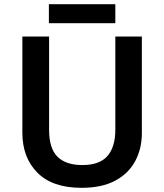

<svg xmlns="http://www.w3.org/2000/svg" viewBox="-20 -982 787 919"><path d="M659 -345Q659 -271 627.5 -211.5Q596 -152 532 -117.5Q468 -83 370 -83Q231 -83 159 -155.5Q87 -228 87 -347V-807H215V-360Q215 -272 255 -232Q295 -192 374 -192Q457 -192 494.5 -235.5Q532 -279 532 -361V-807H659ZM532 -962V-871H214V-962Z"/></svg>

Font: Noto Sans Telugu UI SemiBold
Style: Regular
Weight: 600
Designer: Jelle Bosma - Monotype Design Team
Foundry: Monotype Imaging Inc.
Version: Version 2.005; ttfautohint (v1.8.4.7-5d5b)